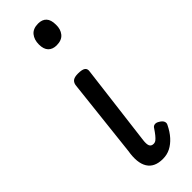

<svg xmlns="http://www.w3.org/2000/svg" viewBox="-270 -812 846 846"><g transform="rotate(-45 152.5 -389.5)"><path d="M165 16Q113 16 92 -18Q71 -52 82 -117L123 -487Q126 -502 136 -508.5Q146 -515 166 -515Q192 -515 202 -507.5Q212 -500 209 -484L162 -105Q159 -81 164 -70.5Q169 -60 183 -60Q192 -60 199 -65.5Q206 -71 214.5 -81.5Q223 -92 233 -107Q238 -116 247.5 -117.5Q257 -119 268 -112Q282 -104 286 -94.5Q290 -85 285 -76Q271 -47 252.5 -26.5Q234 -6 212.5 5Q191 16 165 16ZM188 -669Q163 -669 149 -683.5Q135 -698 135 -727Q135 -757 150.5 -776Q166 -795 198 -795Q223 -795 236.5 -780.5Q250 -766 250 -736Q251 -707 235.5 -688Q220 -669 188 -669Z"/></g></svg>

Font: Playwrite GB S
Style: Italic
Weight: 400
Italic angle: -7°
Designer: Veronika Burian, José Scaglione
Foundry: TypeTogether
Version: Version 1.000